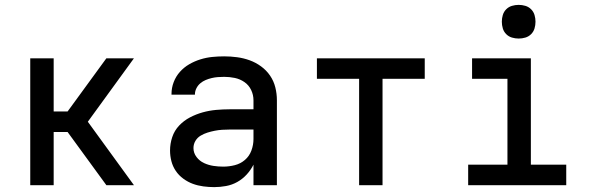

<svg xmlns="http://www.w3.org/2000/svg" viewBox="-20 -759 2440 787"><path d="M416 0 257 -218H200V0H104V-520H200V-302H257L416 -520H529L340 -260L529 0Z M858 8Q836 8 813.5 5Q791 2 770.5 -5.5Q750 -13 731.5 -26.5Q713 -40 700.5 -58.5Q688 -77 682.5 -98.5Q677 -120 677 -142Q677 -170 686 -197Q695 -224 714.5 -244.5Q734 -265 759 -278Q784 -291 811 -298.5Q838 -306 866 -308.5Q894 -311 921 -311H1019V-348Q1019 -370 1009.5 -390Q1000 -410 982 -422.5Q964 -435 942.5 -439.5Q921 -444 899 -444Q886 -444 873 -443Q860 -442 847.5 -439Q835 -436 823 -431Q811 -426 801 -417.5Q791 -409 785 -397Q779 -385 779 -372V-371H683V-374Q683 -399 692 -422.5Q701 -446 717.5 -464.5Q734 -483 755.5 -495.5Q777 -508 801 -515.5Q825 -523 849.5 -525.5Q874 -528 899 -528Q925 -528 951.5 -524.5Q978 -521 1003 -512Q1028 -503 1050 -487Q1072 -471 1087 -449Q1102 -427 1108.5 -401Q1115 -375 1115 -348V0H1019V-84Q1008 -62 991 -43.5Q974 -25 952.5 -13Q931 -1 906.5 3.5Q882 8 858 8ZM895 -76Q919 -76 942.5 -82Q966 -88 984 -103.5Q1002 -119 1010.5 -142Q1019 -165 1019 -189V-228H921Q906 -228 890.5 -227Q875 -226 860 -223Q845 -220 830.5 -215.5Q816 -211 802.5 -203Q789 -195 781 -181.5Q773 -168 773 -152Q773 -132 785.5 -115.5Q798 -99 816.5 -90.5Q835 -82 855 -79Q875 -76 895 -76Z M1452 0V-436H1279V-520H1721V-436H1548V0Z M1899 0V-84H2060V-436H1915V-520H2156V-84H2301V0ZM2106 -601Q2092 -601 2078.5 -605Q2065 -609 2055 -619Q2045 -629 2041 -642.5Q2037 -656 2037 -670Q2037 -684 2041 -697.5Q2045 -711 2055 -721Q2065 -731 2078.5 -735Q2092 -739 2106 -739Q2120 -739 2133.5 -735Q2147 -731 2157 -721Q2167 -711 2171 -697.5Q2175 -684 2175 -670Q2175 -656 2171 -642.5Q2167 -629 2157 -619Q2147 -609 2133.5 -605Q2120 -601 2106 -601Z"/></svg>

Font: Iosevka Fixed Curly Md Ex
Style: Regular
Weight: 500
Width: 7
Monospace: yes
Designer: Belleve Invis
Foundry: Belleve Invis
Version: Version 30.1.2